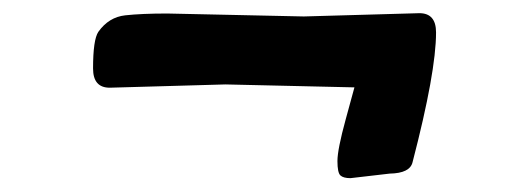

<svg xmlns="http://www.w3.org/2000/svg" viewBox="-20 -363 762 287"><path d="M144 -231.9Q119.1 -231.9 119.1 -260.7Q119.1 -303.7 127 -315.4Q142.6 -337.4 167.2 -340.1Q191.9 -342.8 230 -342.8L434.1 -338.4L606.9 -343.3Q631.8 -343.3 631.8 -314.5Q631.8 -255.4 596.7 -120.6Q592.8 -104 562.5 -103.5L503.9 -96.7Q493.2 -96.7 488.8 -100.8Q484.4 -105 484.4 -122.3Q484.4 -139.6 496.8 -184.8Q509.3 -230 509.8 -232.4L316.9 -236.8Z"/></svg>

Font: Sonsie One
Style: Regular
Weight: 400
Designer: Riccardo De Franceschi
Foundry: Sorkin Type Co
Version: Version 1.003